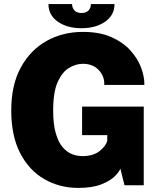

<svg xmlns="http://www.w3.org/2000/svg" viewBox="-20 -906 781 939"><path d="M362.5 13Q271.5 13 197 -29.8Q122.5 -72.5 78.8 -156.8Q35 -241 35 -366Q35 -491 82 -576.5Q129 -662 208.2 -706Q287.5 -750 385 -750Q467.5 -750 524.8 -724.5Q582 -699 617.8 -659.2Q653.5 -619.5 669.8 -576Q686 -532.5 686 -496.5V-490.5H490V-496.5Q490 -535 461.8 -564.5Q433.5 -594 385 -594Q352 -594 318.5 -574.5Q285 -555 262.5 -505.8Q240 -456.5 240 -366Q240 -298 252.8 -254.2Q265.5 -210.5 286.2 -186.2Q307 -162 332.2 -152.2Q357.5 -142.5 382.5 -142.5Q436 -142.5 467 -167.2Q498 -192 504.5 -217V-245H381.5V-384.5H683V0H589L568.5 -81.5Q564 -66.5 541.8 -44.2Q519.5 -22 475.8 -4.5Q432 13 362.5 13ZM217 -886H332.5Q332.5 -867.5 344.2 -855Q356 -842.5 378.5 -842.5Q401.5 -842.5 413 -855Q424.5 -867.5 424.5 -886H540Q540 -832 494.2 -800Q448.5 -768 378.5 -768Q308.5 -768 262.8 -800Q217 -832 217 -886Z"/></svg>

Font: Epilogue Black
Style: Regular
Weight: 900
Designer: Tyler Finck
Foundry: Etcetera Type Co
Version: Version 2.111; ttfautohint (v1.8.3)